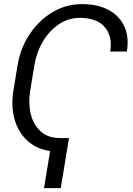

<svg xmlns="http://www.w3.org/2000/svg" viewBox="-20 -742 658 953"><path d="M322.4 -56.8 281.6 191.8H198.5L228.7 7.5Q161.2 -2.1 115.9 -43.7Q70.7 -85.2 52.2 -150Q33.7 -214.8 46.9 -294.4L67.1 -417.6Q81.3 -503.6 127.1 -572.3Q172.9 -641 240.2 -681.3Q307.5 -721.6 386.7 -721.6Q465.9 -721.6 519.9 -692.1Q573.9 -662.6 597.7 -609.6Q621.4 -556.5 609.7 -486.2H527Q539.4 -560.7 500.5 -606.9Q461.6 -653.1 376.4 -653.4Q318.9 -653.4 271.5 -621.1Q224.1 -588.8 192.5 -535.3Q160.9 -481.9 150.6 -417.6L130.3 -294.4Q119.7 -229.4 133 -175.4Q146.3 -121.4 182.7 -89.1Q219.1 -56.8 276.6 -56.8Z"/></svg>

Font: Inter Light  BETA
Style: Italic
Weight: 300
Italic angle: 9.39999°
Designer: Rasmus Andersson
Foundry: rsms
Version: Version 3.011;git-f93a4a705